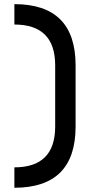

<svg xmlns="http://www.w3.org/2000/svg" viewBox="-20 -801 431 919"><path d="M341.8 -488.3V-195.3Q341.8 97.7 48.8 97.7V0Q244.1 0 244.1 -195.3V-488.3Q244.1 -683.6 48.8 -683.6V-781.2Q341.8 -781.2 341.8 -488.3Z"/></svg>

Font: BabelStone Runic Staveless Rule
Style: Regular
Weight: 400
Designer: Andrew West
Foundry: BabelStone
Version: Version 3.002 March 14, 2022